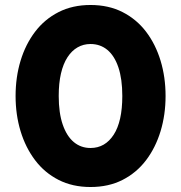

<svg xmlns="http://www.w3.org/2000/svg" viewBox="-20 -735 726 770"><path d="M343 15Q271 15 215 -13.5Q159 -42 120.8 -92.5Q82.5 -143 62.5 -209Q42.5 -275 42.5 -350Q42.5 -425.5 62.5 -491.5Q82.5 -557.5 120.8 -607.8Q159 -658 215 -686.5Q271 -715 343 -715Q415.5 -715 471.5 -686.5Q527.5 -658 565.8 -607.8Q604 -557.5 624 -491.5Q644 -425.5 644 -350Q644 -275 624 -209Q604 -143 565.8 -92.5Q527.5 -42 471.5 -13.5Q415.5 15 343 15ZM343 -141.5Q372.5 -141.5 395.8 -155Q419 -168.5 436 -194.8Q453 -221 461.8 -260Q470.5 -299 470.5 -350Q470.5 -418 454.8 -464.8Q439 -511.5 410.5 -535Q382 -558.5 343 -558.5Q314.5 -558.5 291 -545Q267.5 -531.5 250.5 -505.2Q233.5 -479 224.5 -440.2Q215.5 -401.5 215.5 -350Q215.5 -282 231.5 -235.5Q247.5 -189 276 -165.2Q304.5 -141.5 343 -141.5Z"/></svg>

Font: Geologica Thin Cursive ExtraBold
Style: Regular
Weight: 800
Version: Version 1.010;gftools[0.9.28]